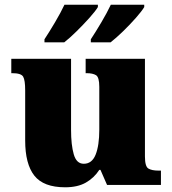

<svg xmlns="http://www.w3.org/2000/svg" viewBox="-20 -786 731 816"><path d="M257 10Q165 10 126 -39.5Q87 -89 87 -189V-402Q87 -445 78.5 -460Q70 -475 32 -475H28V-536H282V-234Q282 -170 293.5 -130Q305 -90 336 -90Q371 -90 386.5 -129Q402 -168 402 -235V-417Q402 -458 388 -466.5Q374 -475 348 -475H344V-536H596V-121Q596 -78 611 -69.5Q626 -61 652 -61H664V0H435L407 -64H402Q380 -30 345 -10Q310 10 257 10ZM366 -619Q387 -651 411 -691.5Q435 -732 451 -766H593V-756Q583 -739 557.5 -710Q532 -681 502.5 -652.5Q473 -624 450 -606H366ZM169 -619Q190 -651 214 -691.5Q238 -732 254 -766H396V-756Q386 -739 360 -710Q334 -681 305 -652.5Q276 -624 253 -606H169Z"/></svg>

Font: Noto Serif Tamil Black
Style: Italic
Weight: 900
Italic angle: -12°
Designer: Indian Type Foundry, Tom Grace, and the Monotype Design Team
Foundry: Monotype Imaging Inc.
Version: Version 2.003; ttfautohint (v1.8.4.7-5d5b)